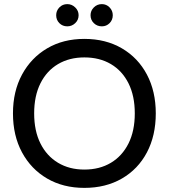

<svg xmlns="http://www.w3.org/2000/svg" viewBox="-20 -901 821 933"><path d="M390 12Q287 12 209 -33.5Q131 -79 87 -160.5Q43 -242 43 -350Q43 -457 87 -538.5Q131 -620 209 -666Q287 -712 390 -712Q494 -712 572.5 -666Q651 -620 694 -538.5Q737 -457 737 -350Q737 -242 694 -160.5Q651 -79 572.5 -33.5Q494 12 390 12ZM390 -77Q464 -77 519 -110Q574 -143 604.5 -204Q635 -265 635 -350Q635 -435 604.5 -496Q574 -557 519 -589.5Q464 -622 390 -622Q317 -622 262 -589.5Q207 -557 176.5 -496Q146 -435 146 -350Q146 -265 176.5 -204Q207 -143 262 -110Q317 -77 390 -77ZM307 -773Q284 -773 268.5 -788.5Q253 -804 253 -827Q253 -849 268.5 -865Q284 -881 307 -881Q329 -881 345.5 -865Q362 -849 362 -827Q362 -804 345.5 -788.5Q329 -773 307 -773ZM475 -773Q452 -773 436 -788.5Q420 -804 420 -827Q420 -849 436 -865Q452 -881 475 -881Q497 -881 512.5 -865Q528 -849 528 -827Q528 -804 512.5 -788.5Q497 -773 475 -773Z"/></svg>

Font: DM Sans 28pt Medium
Style: Regular
Weight: 500
Version: Version 4.004;gftools[0.9.30]